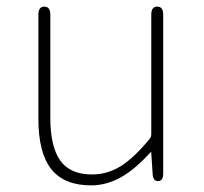

<svg xmlns="http://www.w3.org/2000/svg" viewBox="-20 -547 617 580"><path d="M255 13Q174 13 135 -36Q96 -85 96 -188V-503Q96 -527 114 -527Q132 -527 132 -503V-192Q132 -104 162 -62Q192 -20 258 -20Q306 -20 348 -47Q387 -73 431 -126Q437 -133 437 -142V-503Q437 -527 455 -527Q473 -527 473 -503V-24Q473 0 458 0Q442 1 441 -23L437 -85Q437 -90 434 -86Q392 -40 353 -16Q306 13 255 13Z"/></svg>

Font: Resource Han Rounded KR ExtraLight
Style: Regular
Weight: 250
Designer: Cyano Hao (round all glyphs); Ryoko NISHIZUKA 西塚涼子 (kana, bopomofo & ideographs); Paul D. Hunt (Latin, Greek & Cyrillic)
Foundry: Cyano Hao
Version: 0.990